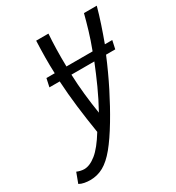

<svg xmlns="http://www.w3.org/2000/svg" viewBox="-260 -628 847 922"><g transform="rotate(-30 163.5 -167.0)"><path d="M-29 188Q-45 188 -61 185Q-77 182 -89 175L-68 119Q-59 123 -48 125.5Q-37 128 -28 128Q3 128 38.5 99.5Q74 71 115 4Q102 -76 93 -150.5Q84 -225 80 -296H23L33 -342H79Q77 -387 77.5 -431.5Q78 -476 80 -522H148Q145 -482 144 -436.5Q143 -391 144 -342H289Q308 -392 321.5 -437.5Q335 -483 345 -522H416Q404 -478 389 -433Q374 -388 357 -342H398L388 -296H337Q304 -217 267 -143.5Q230 -70 191 -5Q149 65 114 107.5Q79 150 45 169Q11 188 -29 188ZM168 -72Q199 -128 224.5 -184.5Q250 -241 272 -296H145Q147 -241 153 -184.5Q159 -128 168 -72Z"/></g></svg>

Font: Ubuntu Sans Condensed
Style: Italic
Weight: 400
Width: 3
Italic angle: -13.5°
Designer: Dalton Maag Ltd
Foundry: Dalton Maag Ltd
Version: Version 1.006; ttfautohint (v1.8.4.7-5d5b)